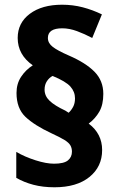

<svg xmlns="http://www.w3.org/2000/svg" viewBox="-20 -784 503 814"><path d="M50 -390Q50 -429 69.5 -458.5Q89 -488 119 -507Q55 -552 55 -623Q55 -687 106.5 -725.5Q158 -764 243 -764Q289 -764 331 -753Q373 -742 412 -723L371 -623Q339 -640 306.5 -652Q274 -664 244 -664Q183 -664 183 -623Q183 -601 204 -585Q225 -569 271 -549Q343 -518 380.5 -480Q418 -442 418 -386Q418 -340 401 -310.5Q384 -281 356 -260Q413 -217 413 -148Q413 -77 359 -33.5Q305 10 211 10Q162 10 122 -0.5Q82 -11 49 -30V-140Q85 -119 130.5 -104.5Q176 -90 209 -90Q251 -90 268 -104Q285 -118 285 -141Q285 -156 278.5 -167.5Q272 -179 253.5 -190.5Q235 -202 198 -219Q125 -253 87.5 -289Q50 -325 50 -390ZM169 -404Q169 -377 190.5 -356.5Q212 -336 257 -315L271 -306Q282 -316 290 -331Q298 -346 298 -367Q298 -395 278.5 -417Q259 -439 203 -462Q189 -455 179 -440Q169 -425 169 -404Z"/></svg>

Font: Noto Sans Tamil SemiCondensed ExtraBold
Style: Regular
Weight: 800
Width: 4
Designer: Jelle Bosma - Monotype Design Team
Foundry: Monotype Imaging Inc.
Version: Version 2.004; ttfautohint (v1.8.4.7-5d5b)